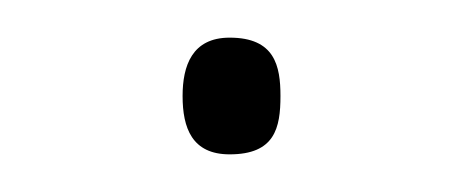

<svg xmlns="http://www.w3.org/2000/svg" viewBox="-20 -125 246 102"><path d="M102 -43C126 -43 129 -57 129 -74C129 -90 126 -105 102 -105C82 -105 77 -90 77 -74C77 -57 82 -43 102 -43Z"/></svg>

Font: Noto Sans Tamil UI Condensed Thin
Style: Regular
Weight: 100
Width: 3
Designer: Jelle Bosma - Monotype Design Team
Foundry: Monotype Imaging Inc.
Version: Version 2.004